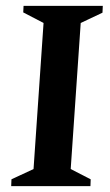

<svg xmlns="http://www.w3.org/2000/svg" viewBox="-20 -632 375 652"><path d="M18 0 18.9 -23.1 93.9 -58 127.9 -554 58.9 -589.9 60 -612H329.1L328 -588.9L254.1 -554L220.1 -58L288 -23L287.1 0Z"/></svg>

Font: Ancizar Serif Light
Style: Italic
Weight: 300
Italic angle: -4°
Designer: Cesar Puertas, Viviana Monsalve, Julian Moncada, Julian Prieto, Jose Castro, Felipe Aragon, Mariel Hernandez, Sara Alarc
Version: Version 8.100